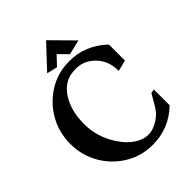

<svg xmlns="http://www.w3.org/2000/svg" viewBox="-218 -857 977 977"><g transform="rotate(-45 270.0 -368.5)"><path d="M327.1 -612.3 279.3 -660.6 233.4 -611.8 176.3 -625.5 291.5 -748.5 407.2 -631.3ZM502 -183.6V-69.8Q417 12.2 299.8 12.2Q215.8 12.2 148.7 -29.8Q81.5 -71.8 43.5 -139.6Q5.4 -207.5 5.4 -288.6Q5.4 -369.6 43.5 -437.5Q81.5 -505.4 148.7 -547.6Q215.8 -589.8 299.8 -589.8Q414.6 -589.8 502 -506.8V-391.6L442.9 -376.5Q442.9 -426.8 422.1 -462.9Q401.4 -499 366.2 -520.5Q335.9 -539.1 295.4 -539.1Q275.4 -539.1 252.9 -534.7Q202.1 -521 169.9 -472.7Q126.5 -407.7 126.5 -310.5Q126.5 -218.3 176.3 -140.1Q210.9 -85.9 253.9 -60.1Q287.1 -40 319.8 -40Q356.4 -40 396 -66.4Q416.5 -80.1 430.7 -98.1Q445.3 -116.7 480.5 -179.7Z"/></g></svg>

Font: Quaaykop
Style: Bold
Weight: 700
Designer: Tup Wanders
Foundry: Free font, DO NOT SELL
Version: Version 1.00;July 31, 2023;FontCreator 11.5.0.2430 64-bit